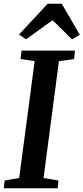

<svg xmlns="http://www.w3.org/2000/svg" viewBox="-24 -1016 450 1036"><path d="M-3.5 0 1 -42 79.5 -55.5 163 -686 87 -697.5 92.5 -743H380.5L376 -697.5L294 -686L211 -55.5L291 -42L287.5 0ZM78.5 -829.5 233.5 -996H309L406.5 -828.5L364.5 -803.5Q337.5 -829.5 312 -855.5Q286.5 -881.5 260 -907Q223 -881.5 188.8 -855.8Q154.5 -830 116 -804.5Z"/></svg>

Font: Merriweather 28pt SemiBold
Style: Italic
Weight: 600
Italic angle: -7.8°
Version: Version 2.101